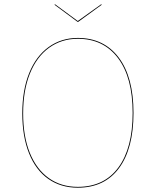

<svg xmlns="http://www.w3.org/2000/svg" viewBox="-20 -867 727 896"><path d="M603 -340Q603 -174 535.5 -82.5Q468 9 343 9Q264 9 205.5 -32Q147 -73 115.5 -151.5Q84 -230 84 -338Q84 -446 116 -525.5Q148 -605 207 -647.5Q266 -690 343 -690Q465 -690 534 -598.5Q603 -507 603 -340ZM88 -338Q88 -231 119 -154Q150 -77 207.5 -36Q265 5 343 5Q466 5 532.5 -85.5Q599 -176 599 -340Q599 -505 531 -595.5Q463 -686 343 -686Q267 -686 209 -644Q151 -602 119.5 -523.5Q88 -445 88 -338ZM455 -845 345 -765H342L234 -845L237 -847L343 -769L452 -847Z"/></svg>

Font: FiraGO Four
Style: Regular
Weight: 100
Designer: bBox Type
Foundry: bBox Type GmbH
Version: Version 1.001